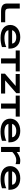

<svg xmlns="http://www.w3.org/2000/svg" viewBox="3046 -3774 746 6877"><g transform="rotate(90 3418.5 -335.0)"><path d="M286.1 -287.1Q286.1 -245.1 293.9 -218.5Q301.8 -191.9 319.3 -176.3Q336.9 -160.6 365 -154.8Q393.1 -148.9 434.1 -148.9H777.8V0H397Q317.9 0 262.5 -12.9Q207 -25.9 171.9 -53Q136.7 -80.1 120.8 -121.6Q105 -163.1 105 -220.2V-670.9H286.1Z M1666 -33.2Q1583.5 -5.9 1501.2 6.1Q1418.9 18.1 1333 18.1Q1223.1 18.1 1137.5 -5.6Q1051.8 -29.3 993.2 -74.2Q934.6 -119.1 903.8 -184.1Q873 -249 873 -331.1Q873 -407.2 904.1 -472.4Q935.1 -537.6 991.9 -585.7Q1048.8 -633.8 1129.4 -660.9Q1210 -688 1309.1 -688Q1400.4 -688 1476.3 -663.3Q1552.2 -638.7 1606.7 -590.3Q1661.1 -542 1691.2 -471.2Q1721.2 -400.4 1721.2 -308.1V-263.2H1060.1Q1068.8 -231.4 1089.1 -205.1Q1109.4 -178.7 1144 -160.2Q1178.7 -141.6 1229.2 -131.3Q1279.8 -121.1 1350.1 -121.1Q1399.9 -121.1 1447.8 -127.2Q1495.6 -133.3 1537.1 -143.3Q1578.6 -153.3 1612.1 -165.5Q1645.5 -177.7 1666 -189.9ZM1541 -396Q1538.6 -420.9 1526.1 -447.5Q1513.7 -474.1 1486.8 -495.6Q1460 -517.1 1416.5 -531Q1373 -544.9 1308.1 -544.9Q1247.1 -544.9 1202.6 -529.8Q1158.2 -514.6 1128.2 -492.2Q1098.1 -469.7 1081.5 -443.8Q1064.9 -418 1060.1 -396Z M2252 -524.9V0H2070.8V-524.9H1786.1V-670.9H2537.1V-524.9Z M2617.7 0V-140.1L3058.6 -523.9H2630.9V-670.9H3318.8V-547.9L2857.9 -147H3328.6V0Z M3869.6 -524.9V0H3688.5V-524.9H3403.8V-670.9H4154.8V-524.9Z M5022.5 -33.2Q4939.9 -5.9 4857.7 6.1Q4775.4 18.1 4689.5 18.1Q4579.6 18.1 4493.9 -5.6Q4408.2 -29.3 4349.6 -74.2Q4291 -119.1 4260.3 -184.1Q4229.5 -249 4229.5 -331.1Q4229.5 -407.2 4260.5 -472.4Q4291.5 -537.6 4348.4 -585.7Q4405.3 -633.8 4485.8 -660.9Q4566.4 -688 4665.5 -688Q4756.8 -688 4832.8 -663.3Q4908.7 -638.7 4963.1 -590.3Q5017.6 -542 5047.6 -471.2Q5077.6 -400.4 5077.6 -308.1V-263.2H4416.5Q4425.3 -231.4 4445.6 -205.1Q4465.8 -178.7 4500.5 -160.2Q4535.2 -141.6 4585.7 -131.3Q4636.2 -121.1 4706.5 -121.1Q4756.3 -121.1 4804.2 -127.2Q4852.1 -133.3 4893.6 -143.3Q4935.1 -153.3 4968.5 -165.5Q5002 -177.7 5022.5 -189.9ZM4897.5 -396Q4895 -420.9 4882.6 -447.5Q4870.1 -474.1 4843.3 -495.6Q4816.4 -517.1 4772.9 -531Q4729.5 -544.9 4664.6 -544.9Q4603.5 -544.9 4559.1 -529.8Q4514.6 -514.6 4484.6 -492.2Q4454.6 -469.7 4438 -443.8Q4421.4 -418 4416.5 -396Z M5859.4 -519Q5852.1 -521.5 5838.1 -525.6Q5824.2 -529.8 5805.7 -533.9Q5787.1 -538.1 5764.9 -541Q5742.7 -543.9 5719.2 -543.9Q5670.4 -543.9 5628.2 -532Q5585.9 -520 5549.3 -500.2Q5512.7 -480.5 5481.2 -455.3Q5449.7 -430.2 5423.3 -403.8V0H5242.2V-670.9H5423.3V-562Q5456.1 -586.4 5490.5 -609.1Q5524.9 -631.8 5562.3 -649.4Q5599.6 -667 5641.1 -677.5Q5682.6 -688 5729 -688Q5746.6 -688 5764.9 -686.3Q5783.2 -684.6 5800.5 -682.1Q5817.9 -679.7 5833 -676.8Q5848.1 -673.8 5859.4 -670.9V-519Z M6722.2 -33.2Q6639.6 -5.9 6557.4 6.1Q6475.1 18.1 6389.2 18.1Q6279.3 18.1 6193.6 -5.6Q6107.9 -29.3 6049.3 -74.2Q5990.7 -119.1 5960 -184.1Q5929.2 -249 5929.2 -331.1Q5929.2 -407.2 5960.2 -472.4Q5991.2 -537.6 6048.1 -585.7Q6105 -633.8 6185.5 -660.9Q6266.1 -688 6365.2 -688Q6456.5 -688 6532.5 -663.3Q6608.4 -638.7 6662.8 -590.3Q6717.3 -542 6747.3 -471.2Q6777.3 -400.4 6777.3 -308.1V-263.2H6116.2Q6125 -231.4 6145.3 -205.1Q6165.5 -178.7 6200.2 -160.2Q6234.9 -141.6 6285.4 -131.3Q6335.9 -121.1 6406.2 -121.1Q6456.1 -121.1 6503.9 -127.2Q6551.8 -133.3 6593.3 -143.3Q6634.8 -153.3 6668.2 -165.5Q6701.7 -177.7 6722.2 -189.9ZM6597.2 -396Q6594.7 -420.9 6582.3 -447.5Q6569.8 -474.1 6543 -495.6Q6516.1 -517.1 6472.7 -531Q6429.2 -544.9 6364.3 -544.9Q6303.2 -544.9 6258.8 -529.8Q6214.4 -514.6 6184.3 -492.2Q6154.3 -469.7 6137.7 -443.8Q6121.1 -418 6116.2 -396Z"/></g></svg>

Font: REH Gaming
Style: Gaming
Weight: 700
Designer: Astigmatic (AOETI)
Foundry: Astigmatic (AOETI)
Version: Version 1.001 2011